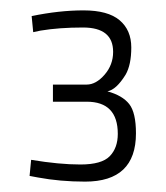

<svg xmlns="http://www.w3.org/2000/svg" viewBox="-20 -819 320 370"><path d="M41 -788Q94 -799 141 -799Q188 -799 210.5 -780Q233 -761 233 -727.5Q233 -694 222 -675Q204 -646 187 -643Q216 -635 229 -618.5Q242 -602 242 -562Q242 -469 144 -469Q96 -469 53 -477L37 -480L40 -511Q94 -502 135 -502Q176 -502 191.5 -518Q207 -534 207 -561Q207 -623 147 -623H82V-656H147Q165 -656 181.5 -675Q198 -694 198 -719Q198 -766 140 -766Q94 -766 58 -760L44 -757Z"/></svg>

Font: Titillium Web ExtraLight
Style: Regular
Weight: 275
Version: Version 1.002;PS 57.000;hotconv 1.0.70;makeotf.lib2.5.55311